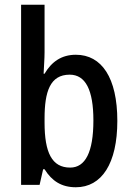

<svg xmlns="http://www.w3.org/2000/svg" viewBox="-20 -780 557 810"><path d="M168 -559V-760H69V0H147L162 -66H168C199 -16 240 10 300 10C409 10 475 -90 475 -270C475 -452 409 -549 300 -549C240 -549 198 -520 168 -469H164C165 -498 168 -531 168 -559ZM274 -465C341 -465 374 -400 374 -272C374 -138 340 -73 276 -73C199 -73 168 -136 168 -263V-280C168 -393 191 -465 274 -465Z"/></svg>

Font: Noto Sans Tamil Condensed Medium
Style: Regular
Weight: 500
Width: 3
Designer: Jelle Bosma - Monotype Design Team
Foundry: Monotype Imaging Inc.
Version: Version 2.004